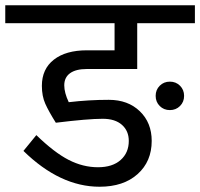

<svg xmlns="http://www.w3.org/2000/svg" viewBox="-40 -709 760 729"><path d="M700 -621H481V-447H290Q248 -447 226 -431Q204 -415 204 -385Q204 -357 221 -321Q297 -330 373 -330Q446 -330 491 -286.5Q536 -243 536 -174Q536 -96 482.5 -48Q429 0 338 0Q188 0 49 -136L98 -196Q166 -130 220.5 -102Q275 -74 332 -74Q387 -74 418 -101.5Q449 -129 449 -174Q449 -212 423 -235Q397 -258 350 -258Q294 -258 172 -243Q145 -286 132 -315Q119 -344 119 -383Q119 -447 164.5 -482.5Q210 -518 290 -518H395V-621H-20V-689H700ZM659 -345Q659 -322 643.5 -306.5Q628 -291 605 -291Q582 -291 566.5 -306.5Q551 -322 551 -345Q551 -368 566.5 -383.5Q582 -399 605 -399Q628 -399 643.5 -383.5Q659 -368 659 -345Z"/></svg>

Font: FiraGO
Style: Regular
Weight: 400
Designer: bBox Type
Foundry: bBox Type GmbH
Version: Version 1.001;April 20, 2020;FontCreator 12.0.0.2555 64-bit